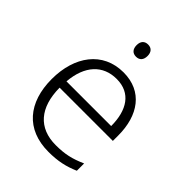

<svg xmlns="http://www.w3.org/2000/svg" viewBox="-209 -844 969 969"><g transform="rotate(45 276.0 -359.5)"><path d="M278 -729C253 -729 239 -713 239 -686C239 -658 253 -642 278 -642C303 -642 317 -658 317 -686C317 -713 303 -729 278 -729ZM290 -542C142 -542 57 -424 57 -262C57 -95 145 10 305 10C373 10 421 -1 474 -24V-76C415 -50 373 -40 307 -40C185 -40 117 -118 116 -259H496V-298C496 -440 426 -542 290 -542ZM289 -494C390 -494 437 -418 437 -306H118C128 -427 191 -494 289 -494Z"/></g></svg>

Font: Noto Sans Meetei Mayek Light
Style: Regular
Weight: 300
Designer: Monotype Design Team and Neelakash Kshetrimayum
Foundry: Monotype Imaging Inc.
Version: Version 2.002